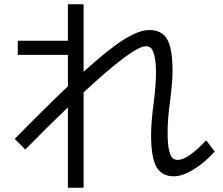

<svg xmlns="http://www.w3.org/2000/svg" viewBox="-20 -813 1040 896"><path d="M63 -623H296.9V-793H370.1V-478Q485.4 -583 557.1 -627.9Q628.9 -672.9 676.8 -672.9Q734.9 -672.9 760 -629.9Q785.2 -586.9 785.2 -480Q785.2 -432.1 772.9 -334Q761.7 -253.9 762.2 -189.9Q762.2 -138.2 769.5 -109.6Q776.9 -81.1 786.4 -74Q795.9 -66.9 810.1 -66.9Q856.9 -66.9 941.9 -158.2L981.9 -106Q936 -54.2 883.5 -22.2Q831.1 9.8 792 9.8Q734.9 9.8 710 -34.2Q685.1 -78.1 685.1 -183.1Q685.1 -242.2 696.8 -329.1Q708 -418.9 708 -473.1Q708 -524.9 700.4 -553.5Q692.9 -582 683.8 -589.6Q674.8 -597.2 660.2 -597.2Q602.1 -597.2 370.1 -381.8V63H296.9V-312Q200.7 -220.2 98.1 -115.2L48.8 -165Q191.9 -311 296.9 -410.2V-557.1H63Z"/></svg>

Font: WebKoruri
Style: Regular
Weight: 400
Foundry: lindwurm / mohemohe
Version: Version 1.00